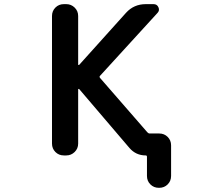

<svg xmlns="http://www.w3.org/2000/svg" viewBox="-20 -774 1040 932"><path d="M751 137.7Q726.6 137.7 710 121.1Q693.4 104.5 693.4 80.1V-12.7Q693.4 -19.5 687.5 -19.5Q639.6 -19.5 608.4 -55.7L364.3 -341.8Q363.3 -342.8 361.3 -342.3Q359.4 -341.8 359.4 -339.8V-77.1Q359.4 -52.7 342.3 -36.1Q325.2 -19.5 301.8 -19.5H290Q265.6 -19.5 249 -36.1Q232.4 -52.7 232.4 -77.1V-696.3Q232.4 -720.7 249 -737.3Q265.6 -753.9 290 -753.9H301.8Q325.2 -753.9 342.3 -737.3Q359.4 -720.7 359.4 -696.3V-460.9Q359.4 -459 361.3 -458.5Q363.3 -458 364.3 -459L591.8 -711.9Q629.9 -753.9 687.5 -753.9H725.6Q742.2 -753.9 749 -738.8Q755.9 -723.6 745.1 -711.9L465.8 -406.2Q460.9 -401.4 465.8 -395.5L695.3 -131.8Q700.2 -126 707 -126H752.9Q777.3 -126 793.9 -109.4Q810.5 -92.8 810.5 -68.4V80.1Q810.5 104.5 793.9 121.1Q777.3 137.7 752.9 137.7Z"/></svg>

Font: Rounded Mgen+ 1m medium
Style: Regular
Weight: 500
Designer: [Source Han Sans]
Ryoko NISHIZUKA  (kana & ideographs); Paul D. Hunt (Latin, Greek & Cyrillic); Wenlong ZHANG  (bopomofo
Version: Version 1.059.20150602